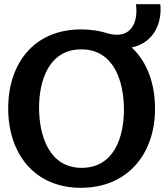

<svg xmlns="http://www.w3.org/2000/svg" viewBox="-20 -883 784 914"><path d="M365 11C587 11 718 -150 718 -365C718 -486 680 -589 607 -657C720 -681 752 -784 743 -863H627C639 -778 605 -695 496 -723C458 -736 414 -743 366 -743C142 -743 19 -581 19 -367C19 -155 141 11 365 11ZM369 -84C212 -84 166 -240 166 -371C166 -500 213 -648 367 -648C525 -648 570 -491 570 -361C570 -231 523 -84 369 -84Z"/></svg>

Font: Rosario
Style: Bold
Weight: 700
Designer: Hector Gatti
Foundry: Omnibus Type
Version: Version 1.100